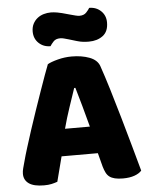

<svg xmlns="http://www.w3.org/2000/svg" viewBox="-58 -896 743 954"><g transform="rotate(-5 313.5 -419.5)"><path d="M194 -588Q211 -598 245.5 -607Q280 -616 315 -616Q365 -616 403.5 -601.5Q442 -587 453 -556Q471 -504 492 -435Q513 -366 534 -292.5Q555 -219 575 -147.5Q595 -76 610 -21Q598 -7 574 1.5Q550 10 517 10Q493 10 476.5 6Q460 2 449.5 -6Q439 -14 432.5 -27Q426 -40 421 -57L403 -126H222Q214 -96 206 -64Q198 -32 190 -2Q176 3 160.5 6.5Q145 10 123 10Q72 10 47.5 -7.5Q23 -25 23 -56Q23 -70 27 -84Q31 -98 36 -117Q43 -144 55.5 -184Q68 -224 83 -270.5Q98 -317 115 -366Q132 -415 147 -458.5Q162 -502 174.5 -536Q187 -570 194 -588ZM314 -459Q300 -417 282.5 -365.5Q265 -314 251 -261H375Q361 -315 346.5 -366.5Q332 -418 320 -459ZM322 -825Q340 -820 352 -817Q364 -814 372 -814Q394 -814 406 -827Q418 -840 423 -849Q458 -849 481.5 -826.5Q505 -804 505 -769Q505 -724 477 -703Q449 -682 407 -682Q393 -682 379 -683.5Q365 -685 348 -690L308 -702Q294 -706 284.5 -708.5Q275 -711 266 -711Q244 -711 232.5 -698.5Q221 -686 215 -676Q180 -676 156.5 -698.5Q133 -721 133 -756Q133 -778 141.5 -794.5Q150 -811 164 -822Q178 -833 195.5 -838Q213 -843 231 -843Q244 -843 262.5 -840Q281 -837 322 -825Z"/></g></svg>

Font: Baloo
Style: Regular
Weight: 400
Designer: Sarang Kulkarni and Ek Type
Foundry: Ek Type
Version: Version 1.443;PS 1.000;hotconv 16.6.51;makeotf.lib2.5.65220;